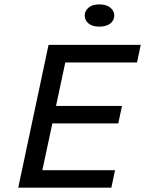

<svg xmlns="http://www.w3.org/2000/svg" viewBox="-20 -870 672 890"><path d="M64.5 0ZM205.1 -662.1H632.3L615.2 -580.6H282.7L239.7 -378.9H545.4L528.3 -297.9H222.7L176.3 -81.1H513.2L496.1 0H64.5ZM372.6 -798.3Q372.6 -819.3 390.4 -834.5Q408.2 -849.6 440.4 -849.6Q473.1 -849.6 491.5 -834.5Q509.8 -819.3 509.8 -798.3Q509.8 -775.9 491.5 -761.2Q473.1 -746.6 440.4 -746.6Q408.2 -746.6 390.4 -761.2Q372.6 -775.9 372.6 -798.3Z"/></svg>

Font: PT Astra Sans
Style: Italic
Weight: 400
Italic angle: -16°
Designer: A.Korolkova, I. Chaeva
Foundry: ParaType Ltd
Version: Version 1.001; ttfautohint (v1.6)